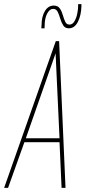

<svg xmlns="http://www.w3.org/2000/svg" viewBox="-44 -909 414 929"><path d="M-24 0 226 -710H242L273 0H254L244 -221H74L-5 0ZM81 -240H244L225 -651ZM156 -772Q156 -775 156 -775.5Q156 -776 157 -786Q157 -828 173 -855Q189 -882 216 -882Q236 -882 245.5 -868Q255 -854 260 -836Q265 -818 271.5 -804Q278 -790 292 -790Q307 -790 316.5 -806.5Q326 -823 330 -844Q334 -865 334 -878Q334 -883 334 -884.5Q334 -886 334 -889H350Q350 -887 350 -886Q350 -885 350 -881Q349 -835 333 -803.5Q317 -772 289 -772Q271 -772 262 -786Q253 -800 247.5 -819Q242 -838 235 -852Q228 -866 213 -866Q196 -866 184 -843Q172 -820 172 -784Q171 -774 171.5 -774Q172 -774 172 -772Z"/></svg>

Font: Georama Condensed Thin
Style: Italic
Weight: 100
Width: 3
Italic angle: -9°
Designer: Jean-Baptiste Levee
Foundry: Production Type
Version: Version 1.000